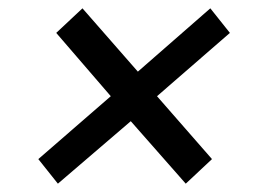

<svg xmlns="http://www.w3.org/2000/svg" viewBox="-20 -486 655 461"><path d="M532 -407 357 -255 489 -104 426 -45 294 -195 119 -45 72 -104 246 -255 115 -407 178 -466 311 -314 485 -466Z"/></svg>

Font: Chivo
Style: Italic
Weight: 400
Italic angle: -8.05°
Designer: Hector Gatti
Foundry: Omnibus-Type
Version: Version 1.007